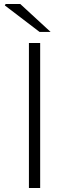

<svg xmlns="http://www.w3.org/2000/svg" viewBox="-20 -936 345 956"><path d="M124 -722H180V0H124ZM4 -909 8 -916H81L232 -777H177Z"/></svg>

Font: Nebula Sans Light
Style: Regular
Weight: 300
Designer: Paul D. Hunt for Adobe (as Source Sans)
Foundry: Nebula Entertainment & Broadcasting LLC
Version: Version 1.010